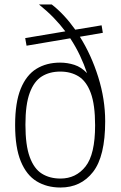

<svg xmlns="http://www.w3.org/2000/svg" viewBox="-20 -828 538 857"><path d="M250 9Q189 9 143.5 -18.8Q98 -46.5 72.8 -108Q47.5 -169.5 47.5 -270Q47.5 -370.5 72.5 -431.8Q97.5 -493 142.5 -520.8Q187.5 -548.5 248 -548.5Q281 -548.5 312 -538.5Q343 -528.5 368.5 -501.5Q355.5 -540.5 337 -579.8Q318.5 -619 293.5 -657L98.5 -624L92.5 -658L271.5 -688Q248 -719.5 218.8 -749.5Q189.5 -779.5 154 -808H211Q267 -764.5 316 -695.5L433.5 -715L439 -681.5L336.5 -664Q387.5 -583 418.5 -484Q449.5 -385 449.5 -286.5Q449.5 -130 395.2 -60.5Q341 9 250 9ZM250 -31Q319 -31 361.8 -85Q404.5 -139 404.5 -268.5Q404.5 -360.5 385.2 -412.8Q366 -465 331.2 -486.8Q296.5 -508.5 249 -508.5Q201.5 -508.5 166.8 -487Q132 -465.5 112.8 -413.8Q93.5 -362 93.5 -271.5Q93.5 -179.5 112.8 -127Q132 -74.5 167 -52.8Q202 -31 250 -31Z"/></svg>

Font: Encode Sans SmCnd XLt
Style: Regular
Weight: 200
Width: 4
Designer: Multiple Designers
Foundry: Impallari Type
Version: Version 3.002; ttfautohint (v1.8.3) -l 8 -r 50 -G 200 -x 14 